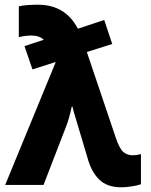

<svg xmlns="http://www.w3.org/2000/svg" viewBox="-20 -786 640 816"><path d="M496 10Q515 10 540.5 6Q566 2 579 -3V-131Q559 -126 543 -126Q522 -126 505 -139.5Q488 -153 472 -201L349 -565L457 -599L423 -701L311 -664Q258 -766 141 -766Q122 -766 98.5 -764.5Q75 -763 60 -759V-628Q86 -635 114 -635Q147 -635 166 -617L84 -590L118 -491L215 -522L216 -520L2 0H165L260 -246Q274 -281 285 -333H288Q292 -314 298 -295.5Q304 -277 311 -252L352 -115Q367 -58 400.5 -24Q434 10 496 10Z"/></svg>

Font: Noto Sans Mono UI ExtraBold
Style: Regular
Weight: 800
Designer: Monotype Design team
Foundry: Monotype Imaging Inc.
Version: 1.000